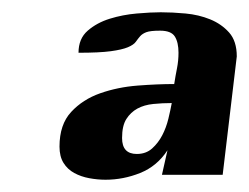

<svg xmlns="http://www.w3.org/2000/svg" viewBox="-20 -635 406 313"><path d="M179 -410Q179 -384 203 -384Q218 -384 228 -393Q238 -402 244.5 -414.5Q251 -427 254.5 -441.5Q258 -456 260 -467Q245 -467 230 -465.5Q215 -464 204 -458Q193 -452 186 -441Q179 -430 179 -410ZM108 -549Q108 -572 123 -585Q138 -598 159 -604.5Q180 -611 203 -613Q226 -615 242 -615Q261 -615 282.5 -613Q304 -611 322.5 -603.5Q341 -596 353.5 -582Q366 -568 366 -543L343 -350H244L253 -390Q236 -364 208.5 -353Q181 -342 152 -342Q139 -342 125.5 -344.5Q112 -347 101 -353Q90 -359 83.5 -369.5Q77 -380 77 -396Q77 -432 96 -452.5Q115 -473 143.5 -483Q172 -493 204.5 -495.5Q237 -498 264 -498Q266 -511 268.5 -523.5Q271 -536 271 -549Q271 -566 265 -575.5Q259 -585 241 -585Q225 -585 218.5 -582.5Q212 -580 208.5 -576Q205 -572 201.5 -567Q198 -562 188.5 -558Q179 -554 160.5 -551.5Q142 -549 108 -549Z"/></svg>

Font: Gamine
Style: Bold Italic
Weight: 700
Designer: Tapiwanashe Sebastian Garikayi
Version: Version 1.000